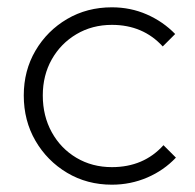

<svg xmlns="http://www.w3.org/2000/svg" viewBox="-20 -495 533 525"><path d="M286 10Q218 10 163.5 -22.5Q109 -55 77 -110Q45 -165 45 -234Q45 -302 77 -356.5Q109 -411 163.5 -443Q218 -475 286 -475Q337 -475 381.5 -455.5Q426 -436 459 -402L425 -368Q371 -427 286 -427Q232 -427 189 -401.5Q146 -376 121.5 -332.5Q97 -289 97 -234Q97 -178 121.5 -133.5Q146 -89 189 -63.5Q232 -38 286 -38Q373 -38 427 -98L461 -64Q428 -29 382.5 -9.5Q337 10 286 10Z"/></svg>

Font: Outfit ExtraLight
Style: Regular
Weight: 200
Designer: Rodrigo Fuenzalida
Foundry: fragTYPE
Version: Version 1.100; ttfautohint (v1.8.4.7-5d5b);gftools[0.9.27]